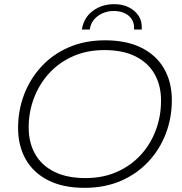

<svg xmlns="http://www.w3.org/2000/svg" viewBox="-20 -899 878 924"><path d="M387 5Q284 5 212.5 -31Q141 -67 104 -132Q67 -197 67 -283Q67 -368 96 -444Q125 -520 179.5 -579Q234 -638 311.5 -671.5Q389 -705 486 -705Q589 -705 661 -669Q733 -633 770 -568Q807 -503 807 -417Q807 -332 778 -256Q749 -180 694 -121Q639 -62 561.5 -28.5Q484 5 387 5ZM392 -42Q475 -42 542 -71.5Q609 -101 656.5 -152.5Q704 -204 729.5 -271.5Q755 -339 755 -415Q755 -488 724 -542.5Q693 -597 632.5 -627.5Q572 -658 482 -658Q399 -658 332 -628.5Q265 -599 217.5 -547.5Q170 -496 144 -428.5Q118 -361 118 -285Q118 -213 149 -158Q180 -103 241 -72.5Q302 -42 392 -42ZM374 -757Q383 -814 426.5 -846.5Q470 -879 530 -879Q569 -879 599.5 -864Q630 -849 647.5 -822Q665 -795 662 -757H625Q628 -798 600.5 -822Q573 -846 527 -846Q484 -846 451 -822Q418 -798 412 -757Z"/></svg>

Font: Montserrat Thin Light
Style: Italic
Weight: 300
Italic angle: -11.3°
Version: Version 9.000